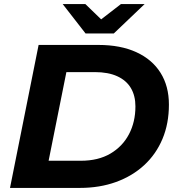

<svg xmlns="http://www.w3.org/2000/svg" viewBox="-20 -920 866 940"><path d="M29 0 169 -700H462Q570 -700 647.5 -664.5Q725 -629 766 -563.5Q807 -498 807 -408Q807 -315 775.5 -240Q744 -165 686 -111.5Q628 -58 548 -29Q468 0 371 0ZM218 -133H376Q461 -133 520.5 -168Q580 -203 611.5 -263Q643 -323 643 -399Q643 -451 621 -488.5Q599 -526 554.5 -546.5Q510 -567 444 -567H305ZM399 -756 287 -900H398L521 -781H418L572 -900H688L537 -756Z"/></svg>

Font: MOST Montserrat
Style: Bold Italic
Weight: 700
Italic angle: -11.3°
Designer: Julieta Ulanovsky
Foundry: Julieta Ulanovsky
Version: Version 8.000;March 11, 2024;FontCreator 15.0.0.2926 64-bit